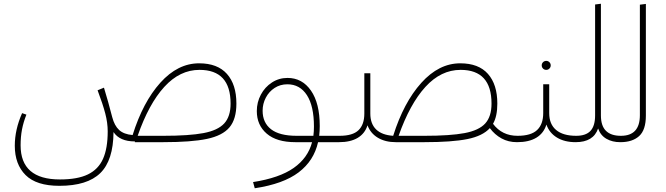

<svg xmlns="http://www.w3.org/2000/svg" viewBox="-20 -759 3556 1025"><path d="M1242 -206Q1242 -123 1205 -79Q1168 -35 1085 -17.5Q1002 0 851 0H700V-4Q619 -4 586 -54Q585 97 515.5 165Q446 233 297 233Q174 233 116.5 175.5Q59 118 59 19Q59 -67 98 -155L121 -147Q105 -107 97.5 -68Q90 -29 90 17Q90 199 300 199Q394 199 449.5 172Q505 145 530 89Q555 33 555 -58Q555 -103 542 -153Q529 -203 501 -277L535 -291Q558 -216 579 -134Q591 -88 616 -65Q641 -42 688 -38Q743 -214 836 -317.5Q929 -421 1043 -421Q1141 -421 1191.5 -364.5Q1242 -308 1242 -206ZM1211 -206Q1211 -386 1045 -386Q940 -386 857 -295Q774 -204 715 -34H851Q990 -34 1066.5 -48.5Q1143 -63 1177 -100Q1211 -137 1211 -206Z M1790 0H1678Q1656 99 1574.5 161Q1493 223 1340 246L1331 213Q1472 191 1548 137.5Q1624 84 1646 0H1557Q1457 0 1404 -45.5Q1351 -91 1351 -166Q1351 -213 1372.5 -253.5Q1394 -294 1431.5 -318.5Q1469 -343 1515 -343Q1593 -343 1640 -275.5Q1687 -208 1687 -86Q1687 -60 1684 -34H1794L1810 -17ZM1564 -34H1653Q1656 -58 1656 -83Q1656 -193 1618.5 -251Q1581 -309 1514 -309Q1476 -309 1446 -289.5Q1416 -270 1399 -237.5Q1382 -205 1382 -168Q1382 -104 1427 -69Q1472 -34 1564 -34Z M2760 -17 2740 0Q2694 0 2657.5 -20Q2621 -40 2595 -75Q2557 -33 2475 -16.5Q2393 0 2245 0H2093Q2037 0 1997.5 -23.5Q1958 -47 1942 -90Q1928 -46 1889.5 -23Q1851 0 1790 0L1770 -17L1793 -34Q1863 -34 1894 -64Q1925 -94 1925 -153V-368H1957V-153Q1957 -98 1988 -68Q2019 -38 2079 -34Q2135 -212 2229 -316.5Q2323 -421 2437 -421Q2535 -421 2585 -364.5Q2635 -308 2635 -206Q2635 -138 2612 -98Q2660 -34 2743 -34ZM2604 -206Q2604 -386 2439 -386Q2334 -386 2251 -295Q2168 -204 2108 -34H2245Q2384 -34 2460.5 -48.5Q2537 -63 2570.5 -100Q2604 -137 2604 -206Z M3073 -17 3053 0Q2994 0 2953.5 -24.5Q2913 -49 2897 -94Q2883 -48 2843.5 -24Q2804 0 2740 0L2720 -17L2743 -34Q2815 -34 2847.5 -65Q2880 -96 2880 -155V-309H2912V-155Q2912 -96 2949 -65Q2986 -34 3056 -34ZM2872 -410Q2872 -420 2879 -427Q2886 -434 2896 -434Q2906 -434 2913 -427Q2920 -420 2920 -410Q2920 -400 2913 -393Q2906 -386 2896 -386Q2886 -386 2879 -393Q2872 -400 2872 -410Z M3312 -17 3291 0Q3249 0 3217.5 -18Q3186 -36 3173 -73Q3148 0 3053 0L3033 -17L3056 -34Q3108 -34 3132.5 -60.5Q3157 -87 3157 -143V-735L3188 -739V-143Q3188 -87 3215 -60.5Q3242 -34 3294 -34Z M3272 -17 3295 -34Q3396 -34 3396 -144V-734L3428 -738V-142Q3428 -65 3392 -32.5Q3356 0 3292 0Z"/></svg>

Font: FiraGO UltraLight
Style: Regular
Weight: 200
Designer: bBox Type
Foundry: bBox Type GmbH
Version: Version 1.001